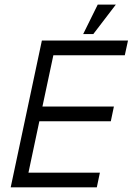

<svg xmlns="http://www.w3.org/2000/svg" viewBox="-20 -804 569 824"><path d="M159.7 -629.9H529.3L515.6 -566.9H209L162.1 -346.7H468.8L455.6 -283.7H148.9L102.1 -63H408.7L395.5 0H25.9ZM477.1 -784.2 380.4 -657.7H336.9L399.4 -784.2Z"/></svg>

Font: Fibel Nord
Style: Italic
Weight: 400
Designer: Peter Wiegel
Foundry: Peter Wioegel
Version: Version 000.000